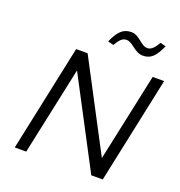

<svg xmlns="http://www.w3.org/2000/svg" viewBox="-153 -1005 1065 1134"><g transform="rotate(20 380.0 -438.0)"><path d="M207 -670 65 0H137L255 -553L546 0H618L760 -670H688L570 -117L279 -670ZM369 -777 405 -768C428 -808 445 -823 469 -823C509 -823 537 -768 589 -768C638 -768 666 -794 698 -866L663 -875C639 -834 621 -819 599 -819C558 -819 532 -876 481 -876C430 -876 400 -848 369 -777Z"/></g></svg>

Font: LT Wave Text Light Italic
Style: Regular
Weight: 300
Designer: Daniel Lyons
Version: Version 2.5 (Glyphs App)